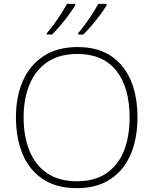

<svg xmlns="http://www.w3.org/2000/svg" viewBox="-20 -970 799 1000"><path d="M696 -358Q696 -250 661 -167Q626 -84 555.5 -37Q485 10 379 10Q274 10 203.5 -37Q133 -84 98 -167Q63 -250 63 -359Q63 -467 99.5 -549.5Q136 -632 208 -678.5Q280 -725 384 -725Q534 -725 615 -627.5Q696 -530 696 -358ZM103 -359Q103 -261 133 -186Q163 -111 224.5 -68.5Q286 -26 380 -26Q474 -26 535 -68Q596 -110 625.5 -184.5Q655 -259 655 -358Q655 -515 585.5 -602Q516 -689 384 -689Q289 -689 227 -647Q165 -605 134 -530.5Q103 -456 103 -359ZM535 -942Q522 -920 501.5 -892.5Q481 -865 458 -838Q435 -811 414 -790H387V-797Q404 -817 424 -844Q444 -871 462 -899.5Q480 -928 492 -950H535ZM372 -942Q358 -920 338 -892.5Q318 -865 295 -838Q272 -811 251 -790H224V-797Q241 -817 261 -844Q281 -871 299 -899.5Q317 -928 329 -950H372Z"/></svg>

Font: Noto Sans Kannada ExtraLight
Style: Regular
Weight: 200
Designer: Jelle Bosma - Monotype Design Team
Foundry: Monotype Imaging Inc.
Version: Version 2.005; ttfautohint (v1.8.4.7-5d5b)